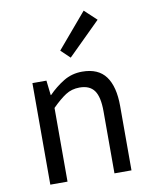

<svg xmlns="http://www.w3.org/2000/svg" viewBox="-94 -942 798 1011"><g transform="rotate(-10 305.0 -436.0)"><path d="M92 0V-543H167L176 -464H178Q216 -503 260.5 -530Q305 -557 360 -557Q446 -557 486 -502.5Q526 -448 526 -344V0H435V-332Q435 -409 410.5 -443Q386 -477 332 -477Q290 -477 257.5 -456Q225 -435 184 -394V0ZM314 -640 266 -686 424 -872 488 -812Z"/></g></svg>

Font: Chocolate Classical Sans
Style: Regular
Weight: 400
Designer: 田海東、宇文滿月
Foundry: Moonlit Owen
Version: Version 1.001